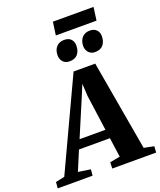

<svg xmlns="http://www.w3.org/2000/svg" viewBox="-276 -1250 1143 1370"><g transform="rotate(-20 295.0 -565.0)"><path d="M-80 0 -76 -47 -8 -61.5 311.5 -745H476L595 -62L670.5 -47L667.5 0H334L336 -47L413 -61.5L392.5 -209H157.5L95.5 -61L189 -47L185 0ZM186.5 -276.5H383L345.5 -547.5L340.5 -641.5L305 -556ZM309.5 -822.5Q279.5 -822.5 261.2 -842.8Q243 -863 243.5 -893.5Q244 -933 265.8 -956.5Q287.5 -980 324.5 -980Q360 -980 377.2 -960.2Q394.5 -940.5 393.5 -911.5Q393.5 -872 372.8 -847.2Q352 -822.5 309.5 -822.5ZM503.5 -822.5Q474 -822.5 455.8 -842.8Q437.5 -863 438 -893.5Q439 -933 460.8 -956.5Q482.5 -980 519 -980Q553 -980 570.8 -960.2Q588.5 -940.5 587.5 -911.5Q587 -872 566.2 -847.2Q545.5 -822.5 503.5 -822.5ZM294.5 -1129.5H603L589.5 -1030H280.5Z"/></g></svg>

Font: Merriweather 36pt Black
Style: Italic
Weight: 900
Italic angle: -7.8°
Version: Version 2.101